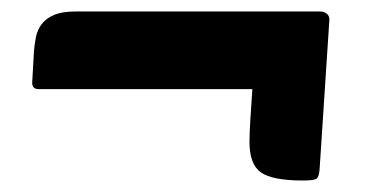

<svg xmlns="http://www.w3.org/2000/svg" viewBox="-20 -364 653 334"><path d="M507 -50Q454 -50 434 -64Q414 -78 414 -117Q414 -131 415.5 -156Q417 -181 419 -209H47Q36 -209 36 -220L39 -274Q40 -287 42.5 -299.5Q45 -312 52.5 -322Q60 -332 74 -338Q88 -344 111 -344H537Q543 -344 548 -340.5Q553 -337 553 -330L536 -70Q535 -56 530.5 -53Q526 -50 507 -50Z"/></svg>

Font: PoetsenOne
Style: Regular
Weight: 400
Designer: Rodrigo Fuenzalida, Pablo Impallari
Foundry: Pablo Impallari, Rodrigo Fuenzalida
Version: Version 1.000; ttfautohint (v0.8) -G 200 -r 50